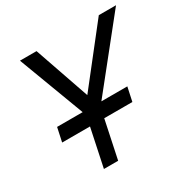

<svg xmlns="http://www.w3.org/2000/svg" viewBox="-160 -857 989 1004"><g transform="rotate(-30 334.5 -355.0)"><path d="M66 -229 84 -313H508L490 -229ZM186 0 247 -290 89 -710H189L304 -378L565 -710H669L333 -290L272 0Z"/></g></svg>

Font: Geist
Style: Italic
Weight: 400
Italic angle: -12°
Designer: Basement.studio, Andrés Briganti, Mateo Zaragoza
Foundry: Basement.studio, Vercel, Andrés Briganti, Guido Ferreyra, Mateo Zaragoza
Version: Version 1.500